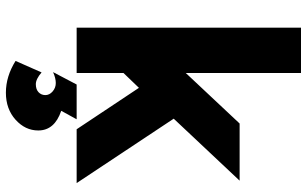

<svg xmlns="http://www.w3.org/2000/svg" viewBox="-210 -572 1016 635"><g transform="rotate(90 297.5 -254.0)"><path d="M221 0H71V-742H221V-361L388 -539H577L372 -321L585 0H407L270 -206L221 -155ZM411 127Q411 170 375.5 202Q340 234 286 234Q232 234 181 202L219 116Q241 135 258 135Q275 135 284.5 126Q294 117 294 103.5Q294 90 282 79.5Q270 69 254 69Q238 69 218 78L259 0H374L346 51Q411 73 411 127Z"/></g></svg>

Font: Montreal
Style: Bold
Weight: 700
Designer: Julieta Ulanovsky, usr_local_share
Foundry: Julieta Ulanovsky, usr_local_share
Version: Version 2.001